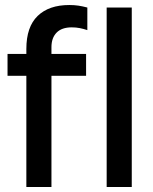

<svg xmlns="http://www.w3.org/2000/svg" viewBox="-20 -745 610 765"><path d="M85 0V-550Q85 -638 130 -681.5Q175 -725 256 -725Q276 -725 292.5 -722.5Q309 -720 328 -715V-625Q313 -630 298 -633Q283 -636 266 -636Q226 -636 205.5 -615Q185 -594 185 -557V0ZM10 -443V-530H323V-443ZM405 0V-715H505V0Z"/></svg>

Font: Radio Canada Big
Style: Regular
Weight: 400
Designer: Étienne Aubert Bonn
Foundry: Coppers and Brasses
Version: Version 1.001